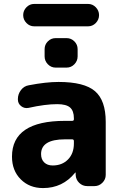

<svg xmlns="http://www.w3.org/2000/svg" viewBox="-20 -947 619 977"><path d="M311 -238Q189 -238 189 -163Q189 -136 205 -120.5Q221 -105 248 -105Q296 -105 326 -135.5Q356 -166 356 -217V-229Q356 -238 347 -238ZM199 10Q130 10 85.5 -34.5Q41 -79 41 -150Q41 -332 311 -332H347Q356 -332 356 -340V-345Q356 -383 336.5 -400Q317 -417 271 -417Q210 -417 125 -398Q104 -394 87.5 -407Q71 -420 71 -441V-443Q71 -468 86.5 -488.5Q102 -509 126 -513Q214 -530 278 -530Q409 -530 463.5 -483Q518 -436 518 -327V-57Q518 -34 501 -17Q484 0 461 0H424Q400 0 383 -16.5Q366 -33 365 -57V-68Q365 -69 364 -69Q362 -69 362 -68Q299 10 199 10ZM263 -753H319Q342 -753 358.5 -736.5Q375 -720 375 -697V-660Q375 -637 358.5 -620Q342 -603 319 -603H263Q240 -603 223.5 -620Q207 -637 207 -660V-697Q207 -720 223.5 -736.5Q240 -753 263 -753ZM428 -813H154Q131 -813 114.5 -830Q98 -847 98 -870Q98 -893 114.5 -910Q131 -927 154 -927H428Q451 -927 467.5 -910Q484 -893 484 -870Q484 -847 467.5 -830Q451 -813 428 -813Z"/></svg>

Font: Rounded Mplus 1c ExtraBold
Style: Regular
Weight: 800
Version: Version 1.059.20150529